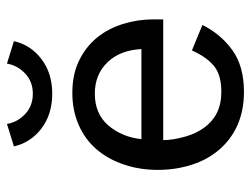

<svg xmlns="http://www.w3.org/2000/svg" viewBox="-105 -608 725 555"><g transform="rotate(-90 257.5 -330.5)"><path d="M176.8 -672.9Q181.6 -642.6 205.6 -620.1Q229 -598.1 264.2 -598.1Q298.8 -598.1 322.3 -620.1Q346.2 -642.6 351.1 -672.9L416 -652.8Q405.3 -604.5 364.3 -573.2Q323.2 -542 264.2 -542Q204.6 -542 163.6 -573.2Q122.6 -604.5 111.8 -652.8ZM462.9 -107.9Q436 -54.2 389.6 -21Q343.3 12.2 269 12.2Q216.3 12.2 173.8 -6.3Q132.8 -24.4 103 -58.6Q73.7 -92.3 59.1 -137.7Q43.9 -184.6 43.9 -236.8Q43.9 -289.6 59.6 -335.4Q75.2 -381.3 103.5 -414.1Q132.3 -447.3 173.3 -465.3Q215.8 -483.9 266.1 -483.9Q320.3 -483.9 359.9 -464.4Q399.9 -444.8 426.3 -412.6Q452.1 -380.9 465.8 -337.4Q479 -294.9 479 -249V-221.2H129.9Q130.4 -191.4 140.1 -157.7Q148.9 -126.5 165.5 -103.5Q183.1 -79.1 208 -66.4Q233.9 -53.2 270 -53.2Q319.3 -53.2 345.2 -75.2Q371.1 -97.2 389.2 -138.2ZM264.2 -418.9Q206.5 -418.9 172.9 -380.4Q138.7 -340.8 132.8 -284.2H393.1Q390.1 -346.2 354.5 -382.8Q319.3 -418.9 264.2 -418.9Z"/></g></svg>

Font: Post Grotesk Regular
Style: Regular
Weight: 500
Version: 0.900; ttfautohint (v0.96) -l 8 -r 50 -G 200 -x 14 -w "gGD" 